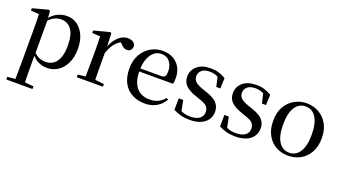

<svg xmlns="http://www.w3.org/2000/svg" viewBox="-65 -1089 3351 1902"><g transform="rotate(20 1610.5 -138.5)"><path d="M39 260V232L150 222H200L315 232V260ZM121 260Q122 223 122.5 182Q123 141 123.5 99.5Q124 58 124 23V-293Q124 -344 123.5 -383.5Q123 -423 121 -459L35 -465V-490L200 -534L213 -526L220 -443L221 -437V-78L220 -67V23Q220 57 220.5 98.5Q221 140 221.5 181.5Q222 223 223 260ZM375 15Q329 15 284.5 -5.5Q240 -26 203 -79H190L205 -103Q240 -65 272.5 -51Q305 -37 345 -37Q387 -37 421.5 -59Q456 -81 476.5 -131Q497 -181 497 -263Q497 -379 456.5 -432.5Q416 -486 349 -486Q314 -486 278.5 -469.5Q243 -453 201 -405L189 -429H199Q238 -486 288 -511.5Q338 -537 390 -537Q452 -537 499 -504Q546 -471 574 -410.5Q602 -350 602 -265Q602 -179 572 -116Q542 -53 491 -19Q440 15 375 15Z M687 0V-28L796 -40H851L963 -28V0ZM766 0Q767 -25 767.5 -66Q768 -107 768.5 -152Q769 -197 769 -230V-295Q769 -347 768.5 -385Q768 -423 766 -459L681 -465V-490L847 -534L860 -526L866 -385V-384V-230Q866 -197 866.5 -152Q867 -107 867.5 -66Q868 -25 869 0ZM866 -319 841 -374H861Q877 -424 903.5 -460.5Q930 -497 963.5 -517Q997 -537 1032 -537Q1062 -537 1084.5 -524.5Q1107 -512 1114 -485Q1114 -458 1100.5 -441Q1087 -424 1058 -424Q1038 -424 1022 -435Q1006 -446 988 -466L965 -489L1008 -487Q959 -470 924.5 -430.5Q890 -391 866 -319Z M1408 15Q1332 15 1273 -16Q1214 -47 1180.5 -108.5Q1147 -170 1147 -260Q1147 -346 1182 -408Q1217 -470 1275 -503.5Q1333 -537 1400 -537Q1468 -537 1515.5 -509Q1563 -481 1587.5 -433.5Q1612 -386 1612 -325Q1612 -289 1606 -265H1191V-297H1471Q1499 -297 1509 -312Q1519 -327 1519 -360Q1519 -425 1487 -464.5Q1455 -504 1397 -504Q1356 -504 1322.5 -477.5Q1289 -451 1269 -399.5Q1249 -348 1249 -273Q1249 -192 1273.5 -139.5Q1298 -87 1340 -63Q1382 -39 1437 -39Q1490 -39 1528.5 -58Q1567 -77 1596 -112L1613 -99Q1581 -45 1529.5 -15Q1478 15 1408 15Z M1880 15Q1829 15 1788.5 4.5Q1748 -6 1707 -27L1708 -149H1755L1781 -19L1741 -22V-58Q1771 -39 1801.5 -28.5Q1832 -18 1875 -18Q1940 -18 1973 -43.5Q2006 -69 2006 -112Q2006 -148 1984 -171Q1962 -194 1900 -213L1847 -232Q1786 -253 1749.5 -288.5Q1713 -324 1713 -382Q1713 -448 1763.5 -492.5Q1814 -537 1908 -537Q1955 -537 1991 -526Q2027 -515 2066 -492L2062 -382H2019L1991 -503L2025 -495V-463Q1995 -485 1968 -494Q1941 -503 1909 -503Q1854 -503 1825 -478.5Q1796 -454 1796 -415Q1796 -381 1819.5 -358.5Q1843 -336 1898 -317L1950 -299Q2027 -273 2059.5 -236Q2092 -199 2092 -145Q2092 -99 2067.5 -62.5Q2043 -26 1996 -5.5Q1949 15 1880 15Z M2361 15Q2310 15 2269.5 4.5Q2229 -6 2188 -27L2189 -149H2236L2262 -19L2222 -22V-58Q2252 -39 2282.5 -28.5Q2313 -18 2356 -18Q2421 -18 2454 -43.5Q2487 -69 2487 -112Q2487 -148 2465 -171Q2443 -194 2381 -213L2328 -232Q2267 -253 2230.5 -288.5Q2194 -324 2194 -382Q2194 -448 2244.5 -492.5Q2295 -537 2389 -537Q2436 -537 2472 -526Q2508 -515 2547 -492L2543 -382H2500L2472 -503L2506 -495V-463Q2476 -485 2449 -494Q2422 -503 2390 -503Q2335 -503 2306 -478.5Q2277 -454 2277 -415Q2277 -381 2300.5 -358.5Q2324 -336 2379 -317L2431 -299Q2508 -273 2540.5 -236Q2573 -199 2573 -145Q2573 -99 2548.5 -62.5Q2524 -26 2477 -5.5Q2430 15 2361 15Z M2918 15Q2848 15 2790 -16.5Q2732 -48 2697.5 -110Q2663 -172 2663 -261Q2663 -351 2699 -412.5Q2735 -474 2793.5 -505.5Q2852 -537 2918 -537Q2986 -537 3044.5 -505.5Q3103 -474 3139 -412.5Q3175 -351 3175 -261Q3175 -172 3139.5 -110Q3104 -48 3046 -16.5Q2988 15 2918 15ZM2918 -17Q2989 -17 3029 -79Q3069 -141 3069 -260Q3069 -379 3029 -441.5Q2989 -504 2918 -504Q2848 -504 2808 -441.5Q2768 -379 2768 -260Q2768 -141 2808 -79Q2848 -17 2918 -17Z"/></g></svg>

Font: Noto Serif SC ExtraLight Medium
Style: Regular
Weight: 500
Version: Version 2.002-H1;hotconv 1.1.0;makeotfexe 2.6.0